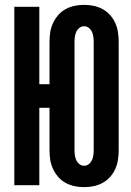

<svg xmlns="http://www.w3.org/2000/svg" viewBox="-20 -763 540 791"><path d="M327 8Q307 8 287.5 4Q268 0 250.5 -9.5Q233 -19 220 -34Q207 -49 198.5 -67Q190 -85 187 -104.5Q184 -124 184 -144V-319H142V0H39V-735H142V-416H184V-591Q184 -611 187 -630.5Q190 -650 198.5 -668Q207 -686 220 -701Q233 -716 250.5 -725.5Q268 -735 287.5 -739Q307 -743 327 -743Q346 -743 365.5 -739Q385 -735 402.5 -725.5Q420 -716 433.5 -701Q447 -686 455 -668Q463 -650 466 -630.5Q469 -611 469 -591V-144Q469 -124 466 -104.5Q463 -85 455 -67Q447 -49 433.5 -34Q420 -19 402.5 -9.5Q385 0 365.5 4Q346 8 327 8ZM327 -80Q337 -80 345.5 -86.5Q354 -93 358.5 -102.5Q363 -112 364.5 -122.5Q366 -133 366 -144V-591Q366 -602 364.5 -612.5Q363 -623 358.5 -632.5Q354 -642 345.5 -648.5Q337 -655 327 -655Q316 -655 307.5 -648.5Q299 -642 294.5 -632.5Q290 -623 288.5 -612.5Q287 -602 287 -591V-144Q287 -133 288.5 -122.5Q290 -112 294.5 -102.5Q299 -93 307.5 -86.5Q316 -80 327 -80Z"/></svg>

Font: Iosevka SS04
Style: Bold
Weight: 700
Monospace: yes
Designer: Belleve Invis
Foundry: Belleve Invis
Version: Version 19.0.0; ttfautohint (v1.8.4)